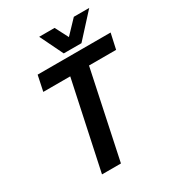

<svg xmlns="http://www.w3.org/2000/svg" viewBox="-200 -963 983 1080"><g transform="rotate(-30 291.5 -423.5)"><path d="M265 0H142L263 -567H88L109 -667H583L561 -567H385ZM548 -847 411 -697H296L223 -847H323L367 -762L448 -847Z"/></g></svg>

Font: Epunda Sans SemiBold
Style: Italic
Weight: 600
Italic angle: -12.0243°
Designer: Simon Atzbach
Foundry: typofactur
Version: Version 2.204; ttfautohint (v1.8.4.7-5d5b)